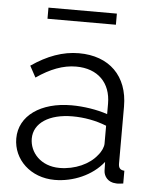

<svg xmlns="http://www.w3.org/2000/svg" viewBox="-52 -754 649 808"><g transform="rotate(5 272.5 -350.0)"><path d="M120 -663H409V-710H120ZM33 -150C33 -61 107 10 209 10C286 10 367 -24 414 -84L415 -46C416 -24 433 1 467 2C473 3 483 2 498 0V-54C481 -55 473 -63 473 -82V-323C473 -452 393 -530 265 -530C197 -530 132 -506 65 -460L91 -412C149 -452 203 -473 258 -473C350 -473 405 -417 405 -329V-285C362 -300 304 -309 253 -309C123 -309 33 -246 33 -150ZM382 -110C351 -70 290 -42 225 -42C145 -42 98 -97 98 -155C98 -221 163 -263 261 -263C310 -263 360 -254 405 -236V-160C405 -147 397 -127 382 -110Z"/></g></svg>

Font: FIGSv2-sans-serif
Style: Regular
Weight: 400
Designer: Matt McInerney, Pablo Impallari, Rodrigo Fuenzalida,Mirko Velimirovic
Foundry: Matt McInerney, Pablo Impallari, Rodrigo Fuenzalida
Version: Version 4.021;hotconv 1.0.109;makeotfexe 2.5.65596